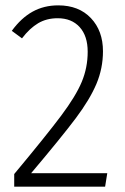

<svg xmlns="http://www.w3.org/2000/svg" viewBox="-20 -696 467 716"><path d="M364 -505Q364 -441 339.5 -383Q315 -325 262.5 -255Q210 -185 96 -50H380L372 0H33V-47Q153 -191 208 -264.5Q263 -338 285 -391Q307 -444 307 -503Q307 -562 277 -595Q247 -628 195 -628Q154 -628 122.5 -609.5Q91 -591 62 -553L24 -581Q59 -629 101.5 -652.5Q144 -676 197 -676Q274 -676 319 -628.5Q364 -581 364 -505Z"/></svg>

Font: Fira Sans Condensed Light
Style: Regular
Weight: 300
Width: 3
Designer: bBox Type GmbH & Carrois Corporate GbR & Edenspiekermann AG
Foundry: bBox Type GmbH & Carrois Corporate GbR & Edenspiekermann AG
Version: Version 4.301